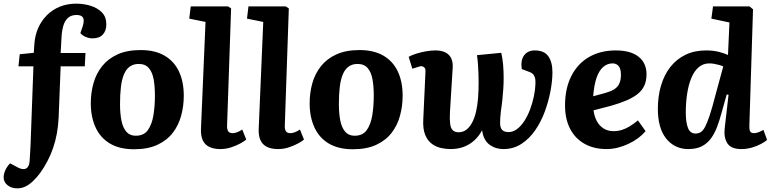

<svg xmlns="http://www.w3.org/2000/svg" viewBox="-69 -802 4219 1051"><path d="M350 -720Q321 -720 303.5 -704.5Q286 -689 278 -662Q270 -635 268 -602L263 -512H399L395 -439H263L252 -159Q250 -114 242.5 -72.5Q235 -31 222 7Q209 45 191 79.5Q173 114 150 146Q131 171 111 190Q91 209 70 219Q49 229 25 229Q-6 229 -27.5 212Q-49 195 -49 169Q-49 150 -40 130Q-31 110 -14 92L31 116Q58 129 74 120.5Q90 112 93 82Q94 69 94.5 57Q95 45 96 32.5Q97 20 97.5 5Q98 -10 99 -29L114 -439H32L39 -505L116 -513L119 -559Q122 -608 140 -648.5Q158 -689 188 -719Q218 -749 258.5 -765.5Q299 -782 348 -782Q389 -782 426.5 -770.5Q464 -759 488.5 -734.5Q513 -710 513 -668Q513 -634 494 -613Q475 -592 437 -592Q419 -592 400 -600Q381 -608 371 -621L383 -656Q394 -689 386 -704.5Q378 -720 350 -720Z M665 15Q585 15 532.5 -16.5Q480 -48 454 -105Q428 -162 428 -237Q428 -295 443 -347.5Q458 -400 490.5 -440.5Q523 -481 575 -504.5Q627 -528 701 -528Q779 -528 831.5 -497.5Q884 -467 910.5 -411Q937 -355 937 -278Q937 -221 922.5 -168Q908 -115 876 -74Q844 -33 792 -9Q740 15 665 15ZM674 -59Q719 -59 741 -90.5Q763 -122 771 -172Q779 -222 779 -279Q779 -329 772 -368Q765 -407 745.5 -429.5Q726 -452 690 -452Q662 -452 642 -438Q622 -424 610 -396Q598 -368 593 -327Q588 -286 588 -232Q588 -180 596 -141Q604 -102 623 -80.5Q642 -59 674 -59Z M1056 -682 967 -700 975 -767H1179L1196 -756L1174 -115Q1173 -96 1179.5 -84.5Q1186 -73 1205 -73Q1216 -73 1230 -78.5Q1244 -84 1257 -93L1279 -38Q1269 -29 1247 -17Q1225 -5 1196.5 4.5Q1168 14 1137 14Q1101 14 1076.5 2Q1052 -10 1041 -34Q1030 -58 1031 -94Z M1372 -682 1283 -700 1291 -767H1495L1512 -756L1490 -115Q1489 -96 1495.5 -84.5Q1502 -73 1521 -73Q1532 -73 1546 -78.5Q1560 -84 1573 -93L1595 -38Q1585 -29 1563 -17Q1541 -5 1512.5 4.5Q1484 14 1453 14Q1417 14 1392.5 2Q1368 -10 1357 -34Q1346 -58 1347 -94Z M1863 15Q1783 15 1730.5 -16.5Q1678 -48 1652 -105Q1626 -162 1626 -237Q1626 -295 1641 -347.5Q1656 -400 1688.5 -440.5Q1721 -481 1773 -504.5Q1825 -528 1899 -528Q1977 -528 2029.5 -497.5Q2082 -467 2108.5 -411Q2135 -355 2135 -278Q2135 -221 2120.5 -168Q2106 -115 2074 -74Q2042 -33 1990 -9Q1938 15 1863 15ZM1872 -59Q1917 -59 1939 -90.5Q1961 -122 1969 -172Q1977 -222 1977 -279Q1977 -329 1970 -368Q1963 -407 1943.5 -429.5Q1924 -452 1888 -452Q1860 -452 1840 -438Q1820 -424 1808 -396Q1796 -368 1791 -327Q1786 -286 1786 -232Q1786 -180 1794 -141Q1802 -102 1821 -80.5Q1840 -59 1872 -59Z M2675 -513Q2682 -482 2685 -447.5Q2688 -413 2688 -375Q2688 -345 2686 -316Q2684 -287 2681 -257Q2678 -227 2673 -195Q2668 -152 2668.5 -127Q2669 -102 2680 -90.5Q2691 -79 2715 -79Q2740 -79 2762 -96Q2784 -113 2802 -141Q2820 -169 2833 -204Q2846 -239 2853.5 -275Q2861 -311 2862 -342Q2863 -367 2858.5 -379.5Q2854 -392 2845.5 -399Q2837 -406 2824 -410L2787 -424Q2780 -472 2800 -499Q2820 -526 2858 -526Q2910 -526 2932.5 -494Q2955 -462 2955 -407Q2955 -361 2944.5 -304.5Q2934 -248 2913.5 -192Q2893 -136 2861 -89.5Q2829 -43 2785.5 -14.5Q2742 14 2686 14Q2668 14 2649.5 9Q2631 4 2614 -7.5Q2597 -19 2585.5 -39Q2574 -59 2570 -89Q2553 -57 2528 -34Q2503 -11 2470.5 1.5Q2438 14 2396 14Q2374 14 2347 8.5Q2320 3 2296.5 -13.5Q2273 -30 2259 -62.5Q2245 -95 2248 -149L2260 -409Q2261 -423 2256 -430Q2251 -437 2242 -439Q2233 -441 2221 -436L2188 -426L2168 -491Q2184 -500 2209 -508Q2234 -516 2262 -521Q2290 -526 2314 -526Q2347 -526 2369 -515Q2391 -504 2401 -482.5Q2411 -461 2409 -431L2394 -188Q2392 -149 2395 -124.5Q2398 -100 2409.5 -89Q2421 -78 2441 -78Q2466 -78 2484.5 -92.5Q2503 -107 2516 -132Q2529 -157 2537 -191.5Q2545 -226 2548 -267Q2551 -308 2551 -352Q2551 -378 2550 -401Q2549 -424 2547.5 -448.5Q2546 -473 2542 -500Z M3302 -526Q3383 -526 3426.5 -491.5Q3470 -457 3470 -395Q3470 -360 3458 -333.5Q3446 -307 3421.5 -287.5Q3397 -268 3361 -252.5Q3325 -237 3276 -223L3180 -198Q3184 -165 3198 -139Q3212 -113 3235.5 -98.5Q3259 -84 3289 -84Q3312 -84 3334 -90.5Q3356 -97 3378 -110.5Q3400 -124 3423 -143L3465 -84Q3447 -63 3423.5 -45.5Q3400 -28 3371 -14.5Q3342 -1 3312 6.5Q3282 14 3251 14Q3182 14 3130.5 -15Q3079 -44 3051.5 -97.5Q3024 -151 3024 -225Q3024 -318 3058.5 -386Q3093 -454 3155.5 -490Q3218 -526 3302 -526ZM3330 -394Q3330 -413 3325 -426.5Q3320 -440 3309.5 -447.5Q3299 -455 3284 -455Q3256 -455 3233.5 -436Q3211 -417 3197 -377.5Q3183 -338 3178 -275L3244 -293Q3273 -301 3292 -312.5Q3311 -324 3320.5 -343.5Q3330 -363 3330 -394Z M4033 -116Q4032 -94 4037 -83.5Q4042 -73 4059 -73Q4070 -73 4084 -78.5Q4098 -84 4110 -91L4130 -36Q4119 -26 4097.5 -14.5Q4076 -3 4048 5.5Q4020 14 3989 14Q3932 14 3912 -18.5Q3892 -51 3898 -100L3919 -283L3909 -285L3881 -185Q3870 -144 3856.5 -108Q3843 -72 3823 -44.5Q3803 -17 3773 -1.5Q3743 14 3698 14Q3660 14 3629 -1.5Q3598 -17 3576 -45.5Q3554 -74 3543 -114.5Q3532 -155 3532 -206Q3532 -275 3549.5 -334Q3567 -393 3601 -436Q3635 -479 3684 -502.5Q3733 -526 3796 -526Q3835 -526 3866.5 -518Q3898 -510 3916 -501L3924 -679L3825 -700L3834 -767H4034L4053 -751ZM3738 -71Q3754 -71 3766.5 -78.5Q3779 -86 3790.5 -107.5Q3802 -129 3815.5 -169.5Q3829 -210 3846 -276L3890 -438Q3881 -443 3867.5 -446.5Q3854 -450 3840.5 -452.5Q3827 -455 3814 -455Q3780 -455 3755.5 -434Q3731 -413 3715.5 -375.5Q3700 -338 3692.5 -289.5Q3685 -241 3685 -186Q3685 -132 3697 -101.5Q3709 -71 3738 -71Z"/></svg>

Font: Literata
Style: Bold Italic
Weight: 700
Italic angle: -2°
Designer: Latin by Veronika Burian and Jose Scaglione. Greek by Irene Vlachou. Cyrillic by Vera Evstafieva
Foundry: TypeTogether
Version: Version 3.103;gftools[0.9.29]